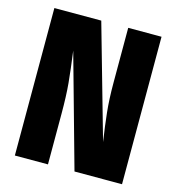

<svg xmlns="http://www.w3.org/2000/svg" viewBox="-104 -785 803 874"><g transform="rotate(15 297.0 -347.5)"><path d="M550 0H326L178 -530Q190 -441 195.5 -382Q201 -323 201 -239V0H45V-695H266L417 -163Q406 -236 399.5 -297.5Q393 -359 393 -437V-695H550Z"/></g></svg>

Font: Fira Sans Condensed ExtraBold
Style: Regular
Weight: 800
Width: 3
Designer: Carrois Corporate & Edenspiekermann AG
Foundry: Carrois Corporate GbR & Edenspiekermann AG
Version: Version 4.203